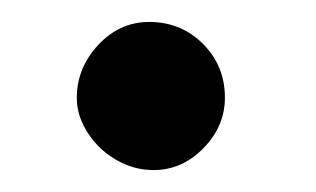

<svg xmlns="http://www.w3.org/2000/svg" viewBox="-20 -447 288 175"><path d="M50 -358Q50 -385 69.5 -406Q89 -427 116 -427Q145 -427 165 -407Q185 -387 185 -358Q185 -332 165.5 -312Q146 -292 120 -292Q106 -292 93.5 -297.5Q81 -303 71.5 -312Q62 -321 56 -333Q50 -345 50 -358Z"/></svg>

Font: New Athena Unicode
Style: Bold
Weight: 700
Designer: J. Rusten 1997; rev. by R. Hancock 2001, 2002, rev. by D. Mastronarde 2002-2021
Foundry: Society for Classical Studies (formerly American Philological Association)
Version: Version 5.008